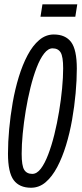

<svg xmlns="http://www.w3.org/2000/svg" viewBox="-20 -872 383 902"><path d="M125.7 10Q71.2 10 44.3 -25.8Q17.5 -61.7 17.5 -150.6Q17.5 -204.1 23.1 -265.7Q28.7 -327.3 39.7 -390.4Q50.8 -453.6 68.3 -510.7Q85.8 -567.8 109.7 -612.9Q133.5 -657.9 164.3 -684Q195.1 -710 232.7 -710Q287.3 -710 314.1 -674.4Q340.9 -638.7 340.9 -549.4Q340.9 -495.9 335.3 -434.3Q329.8 -372.7 318.7 -309.6Q307.6 -246.4 290.1 -189.3Q272.6 -132.2 248.8 -87.1Q224.9 -42.1 194.5 -16Q164 10 125.7 10ZM131.7 -55.1Q153.2 -55.1 171.8 -79.5Q190.4 -104 206.4 -146Q222.5 -188 235.4 -240.2Q248.3 -292.4 257.5 -348.1Q266.8 -403.8 271.7 -456.2Q276.7 -508.7 276.7 -550.6Q276.7 -606.5 264.8 -625.7Q252.9 -644.9 226.8 -644.9Q206.3 -644.9 187.2 -620.5Q168.1 -596 152 -554Q135.9 -512 123 -459.8Q110.1 -407.6 100.9 -351.9Q91.7 -296.2 86.7 -243.8Q81.8 -191.3 81.8 -149.4Q81.8 -93.5 93.7 -74.3Q105.6 -55.1 131.7 -55.1ZM170.2 -793.3 179.4 -851.7H343L333.8 -793.3Z"/></svg>

Font: Georama ExtraCondensed Thin
Style: Italic
Weight: 100
Width: 2
Italic angle: -9°
Designer: Jean-Baptiste Levee
Foundry: Production Type
Version: Version 1.001